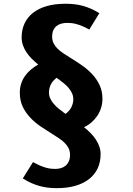

<svg xmlns="http://www.w3.org/2000/svg" viewBox="-20 -778 690 998"><path d="M444 -624.5Q423 -636 406.5 -642.8Q390 -649.5 376 -653.2Q362 -657 350.5 -658Q339 -659 328.5 -659Q313 -659 299 -655.2Q285 -651.5 274.2 -643Q263.5 -634.5 257.2 -620.8Q251 -607 251 -587Q251 -567.5 258.8 -552.5Q266.5 -537.5 279.2 -525Q292 -512.5 308.8 -501.2Q325.5 -490 343.5 -479Q373.5 -460.5 403.5 -440Q433.5 -419.5 457.8 -394Q482 -368.5 497.2 -336.8Q512.5 -305 512.5 -263.5Q512.5 -239.5 505.2 -216.8Q498 -194 485 -175Q472 -156 454.5 -141Q437 -126 416.5 -117Q435 -102.5 450.8 -86.5Q466.5 -70.5 478 -53Q489.5 -35.5 496.2 -16.5Q503 2.5 503 23Q503 64 487.8 96.8Q472.5 129.5 443.2 152.5Q414 175.5 371.8 187.8Q329.5 200 275.5 200Q252 200 230 197.5Q208 195 186.2 189Q164.5 183 143 173.5Q121.5 164 98.5 149.5L151.5 64.5Q172.5 76 189 83Q205.5 90 219.5 93.8Q233.5 97.5 245 98.8Q256.5 100 267 100Q282.5 100 296.5 96Q310.5 92 321 83.2Q331.5 74.5 337.8 60.5Q344 46.5 344 27Q344 7.5 336.5 -7.5Q329 -22.5 316.2 -35.2Q303.5 -48 286.8 -59Q270 -70 252 -81.5Q222 -100 192 -120.2Q162 -140.5 137.8 -166Q113.5 -191.5 98.2 -223.2Q83 -255 83 -296.5Q83 -322.5 90.5 -344.5Q98 -366.5 111 -384.5Q124 -402.5 141.2 -416.8Q158.5 -431 178.5 -442.5Q160 -457.5 144.2 -473.5Q128.5 -489.5 117 -507Q105.5 -524.5 99 -543.5Q92.5 -562.5 92.5 -583Q92.5 -624 107.8 -656.5Q123 -689 152.2 -711.8Q181.5 -734.5 223.8 -746.5Q266 -758.5 320 -758.5Q343 -758.5 365 -756.2Q387 -754 408.5 -748.2Q430 -742.5 451.8 -733Q473.5 -723.5 496.5 -709.5ZM274 -373.5 268 -368.5Q262.5 -364 256.5 -357.2Q250.5 -350.5 245.8 -341.8Q241 -333 237.8 -322Q234.5 -311 234.5 -297.5Q234.5 -280.5 241.2 -266Q248 -251.5 258.8 -238.8Q269.5 -226 283 -214.8Q296.5 -203.5 310.5 -193.5L321.5 -186L327.5 -191.5Q333 -196 339 -202.8Q345 -209.5 349.8 -218.5Q354.5 -227.5 357.8 -238.5Q361 -249.5 361 -262.5Q361 -279 354.2 -293.5Q347.5 -308 336.8 -320.8Q326 -333.5 312.5 -344.5Q299 -355.5 285.5 -365.5Z"/></svg>

Font: B612 Mono
Style: Bold
Weight: 700
Version: Version 1.005